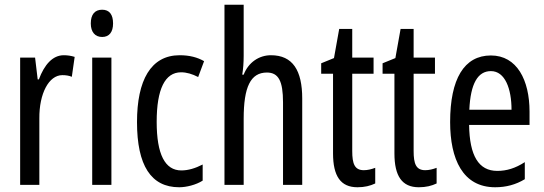

<svg xmlns="http://www.w3.org/2000/svg" viewBox="-20 -780 2294 810"><path d="M249 -547C202 -547 167 -507 144 -445H139L128 -537H65V0H146V-280C145 -385 186 -463 243 -463C258 -463 271 -461 283 -456L295 -540C279 -545 264 -547 249 -547Z M411 -739C380 -739 363 -719 363 -681C363 -645 381 -624 411 -624C441 -624 457 -645 457 -681C457 -718 442 -739 411 -739ZM450 -537H369V0H450Z M736 10C766 10 807 0 835 -18V-86C804 -70 774 -61 745 -61C676 -61 641 -129 641 -266C641 -404 676 -475 744 -475C767 -475 791 -468 816 -455L841 -522C813 -538 780 -547 738 -547C616 -547 558 -441 558 -265C558 -82 617 10 736 10Z M1008 -545V-760H927V0H1008V-279C1008 -413 1037 -474 1106 -474C1155 -474 1174 -438 1174 -348V0H1255V-364C1255 -483 1215 -547 1123 -547C1073 -547 1028 -517 1008 -465H1002C1006 -489 1008 -516 1008 -545Z M1515 -62C1476 -62 1466 -89 1466 -143V-469H1556V-537H1466V-658H1411L1389 -535L1335 -513V-469H1385V-133C1385 -37 1417 10 1488 10C1518 10 1542 4 1563 -6V-72C1547 -66 1531 -62 1515 -62Z M1774 -62C1735 -62 1725 -89 1725 -143V-469H1815V-537H1725V-658H1670L1648 -535L1594 -513V-469H1644V-133C1644 -37 1676 10 1747 10C1777 10 1801 4 1822 -6V-72C1806 -66 1790 -62 1774 -62Z M2051 -546C1938 -546 1879 -447 1879 -265C1879 -109 1932 10 2069 10C2115 10 2156 -1 2194 -24V-96C2154 -70 2117 -59 2078 -59C1999 -59 1961 -123 1959 -253H2214V-309C2214 -442 2161 -546 2051 -546ZM2051 -480C2111 -480 2138 -405 2138 -317H1960C1965 -428 1996 -480 2051 -480Z"/></svg>

Font: Noto Sans Gujarati UI ExtraCondensed
Style: Regular
Weight: 400
Width: 2
Designer: Jelle Bosma - Monotype Design Team, Universal Thirst
Foundry: Monotype Imaging Inc.
Version: Version 2.106